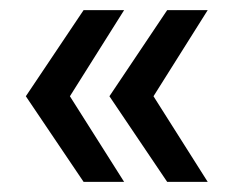

<svg xmlns="http://www.w3.org/2000/svg" viewBox="-20 -447 479 379"><path d="M145 -427H225L118 -257L225 -88H145L31 -257ZM310 -427H390L283 -257L390 -88H310L196 -257Z"/></svg>

Font: Gontserrat
Style: Regular
Weight: 400
Designer: Julieta Ulanovsky
Foundry: Julieta Ulanovsky
Version: Version 6.001